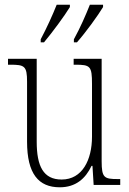

<svg xmlns="http://www.w3.org/2000/svg" viewBox="-20 -786 550 816"><path d="M294 -619V-606H307C345 -649 397 -721 418 -756V-766H362C344 -721 322 -670 294 -619ZM153 -619V-606H167C203 -649 256 -721 277 -756V-766H221C203 -721 180 -670 153 -619ZM234 10C301 10 343 -26 369 -81H373L378 0H491V-25H481C423 -25 412 -30 412 -101V-536H293V-511H300C364 -511 371 -505 371 -429V-205C371 -107 330 -23 242 -23C164 -23 136 -80 136 -184V-536H14V-511H23C84 -511 95 -506 95 -439V-184C95 -47 144 10 234 10Z"/></svg>

Font: Noto Serif Devanagari Condensed ExtraLight
Style: Regular
Weight: 200
Width: 3
Designer: Universal Thirst, Indian Type Foundry and the Monotype Design Team
Foundry: Monotype Imaging Inc.
Version: Version 2.004